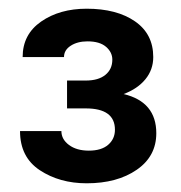

<svg xmlns="http://www.w3.org/2000/svg" viewBox="-20 -745 415 441"><path d="M238 -608Q238 -625 223.5 -637.5Q209 -650 181 -650Q158 -650 142.5 -640Q127 -630 127 -614H32Q32 -666 74.5 -695.5Q117 -725 179 -725Q248 -725 290 -696Q332 -667 332 -614Q332 -585 314 -563Q296 -541 264 -529Q339 -511 339 -439Q339 -386 294 -355Q249 -324 179 -324Q117 -324 71.5 -354Q26 -384 26 -444H121Q121 -425 138.5 -412Q156 -399 184 -399Q213 -399 228.5 -412.5Q244 -426 244 -447Q244 -496 177 -496H134V-560H177Q206 -560 222 -573Q238 -586 238 -608Z"/></svg>

Font: Freesentation 7 Bold
Style: Regular
Weight: 700
Designer: glyphs from Roboto by Christian Robertson / Hangul glyphs from Noto Sans CJK(Source Han Sans) by Jang Soo-young and Kang
Foundry: PT&
Version: Version 2.001